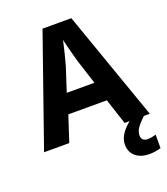

<svg xmlns="http://www.w3.org/2000/svg" viewBox="-167 -832 1026 1180"><g transform="rotate(-20 346.0 -242.5)"><path d="M526.7 0 471.8 -167.9H219.9L164.8 0H0L250.9 -717H439.3L691.7 0ZM386.8 -451.1Q382.6 -465.8 374.3 -495.7Q366.1 -525.5 358.1 -557.5Q350.1 -589.4 345.5 -608.7Q341.1 -586.3 333.7 -556.4Q326.4 -526.4 319.1 -498.4Q311.7 -470.4 306.5 -451.1L256 -295.5H436.9ZM586.5 104.4Q586.5 124 597.6 133Q608.7 142.1 627.2 142.1Q641.8 142.1 656.9 139Q672.1 135.9 681.3 133V220.8Q666.1 225.4 647.8 228.8Q629.6 232.2 605.3 232.2Q549.8 232.2 516.3 203.8Q482.8 175.5 482.8 126.6Q482.8 101.3 494.5 76.4Q506.3 51.5 529.9 27.1Q553.5 2.7 588.2 -21.1L652.7 0Q618.7 32 602.6 55.1Q586.5 78.3 586.5 104.4Z"/></g></svg>

Font: Noto Sans Meetei Mayek
Style: Regular
Weight: 400
Designer: Monotype Design Team and Neelakash Kshetrimayum
Foundry: Monotype Imaging Inc.
Version: Version 2.002